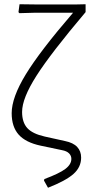

<svg xmlns="http://www.w3.org/2000/svg" viewBox="-20 -721 423 904"><path d="M187 129 189 122Q259 96 287.5 74.5Q316 53 316 27Q316 12 305 1Q294 -10 272 -14L172 -35Q101 -50 68 -87Q35 -124 35 -188Q35 -262 101.5 -371Q168 -480 324 -661H142L71 -659L67 -664L72 -701L152 -700H338L383 -701V-664Q219 -470 151.5 -364Q84 -258 84 -194Q84 -145 108.5 -118Q133 -91 191 -78L286 -57Q325 -49 343.5 -29Q362 -9 362 21Q362 66 326 98Q290 130 206 163Z"/></svg>

Font: Luna Sans Light
Style: Regular
Weight: 300
Designer: Juan Pablo del Peral
Foundry: Huerta Tipografica
Version: Version 2.001; ttfautohint (v1.5)